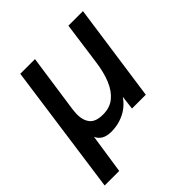

<svg xmlns="http://www.w3.org/2000/svg" viewBox="-181 -620 914 914"><g transform="rotate(-45 276.5 -163.0)"><path d="M4 167 96 -493H195L153 -201Q152 -191 151 -181Q150 -171 150 -164Q150 -125 169.5 -101Q189 -77 238 -77Q284 -77 314.5 -102Q345 -127 363.5 -171.5Q382 -216 390 -276L420 -493H518L448 0H355L369 -114L381 -99Q352 -43 307 -17Q262 9 207 9Q178 9 159 -2Q140 -13 132 -33L102 167Z"/></g></svg>

Font: Hanken Grotesk Medium
Style: Italic
Weight: 500
Italic angle: -8°
Designer: Alfredo Marco Pradil
Foundry: Hanken Design Co.
Version: Version 3.013